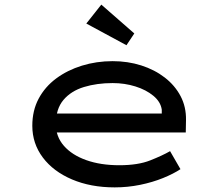

<svg xmlns="http://www.w3.org/2000/svg" viewBox="-20 -802 971 832"><path d="M477 10Q373 10 292 -24.5Q211 -59 165.5 -119.5Q120 -180 120 -257Q120 -323 147.5 -374.5Q175 -426 223.5 -462Q272 -498 335 -517.5Q398 -537 468 -537Q534 -537 592 -518.5Q650 -500 694 -466Q738 -432 762.5 -385.5Q787 -339 786 -282L785 -228H216L193 -310H696L681 -303V-327Q676 -361 644.5 -387Q613 -413 566.5 -427.5Q520 -442 468 -442Q400 -442 344 -425Q288 -408 255 -369Q222 -330 222 -264Q222 -210 257 -170Q292 -130 354 -108Q416 -86 497 -86Q578 -86 631 -107Q684 -128 717 -147L762 -69Q732 -49 686.5 -30.5Q641 -12 587 -1Q533 10 477 10ZM528 -606 354 -700 419 -782 562 -657Z"/></svg>

Font: Lexend Zetta
Style: Regular
Weight: 400
Designer: Bonnie Shaver-Troup, Thomas Jockin
Foundry: Lexend
Version: Version 1.007